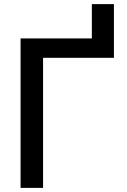

<svg xmlns="http://www.w3.org/2000/svg" viewBox="-20 -914 618 934"><path d="M80.1 0V-727.1H426.8V-894H534.2V-632.8H189.5V0Z"/></svg>

Font: Karasuma Gothic
Style: Regular
Weight: 500
Designer: Rasmus Andersson / Ryoko Nishizuka
Foundry: Genbu
Version: Version 1.00